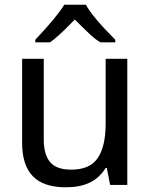

<svg xmlns="http://www.w3.org/2000/svg" viewBox="-20 -786 640 816"><path d="M74 -179V-536H166V-194Q166 -129 193 -97Q220 -65 283 -65Q362 -65 395.5 -114.5Q429 -164 429 -261V-536H521V0H448L434 -72H429Q401 -28 359.5 -9Q318 10 260 10Q165 10 119.5 -37Q74 -84 74 -179ZM130 -617Q224 -717 253 -766H345Q372 -715 470 -617V-606H407Q386 -618 364.5 -638Q343 -658 323.5 -677.5Q304 -697 298 -703L280 -685Q223 -626 192 -606H130Z"/></svg>

Font: Noto Sans Mono UI
Style: Regular
Weight: 400
Monospace: yes
Designer: Monotype Design team
Foundry: Monotype Imaging Inc.
Version: Version 1.000